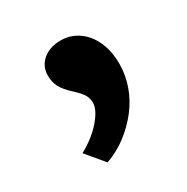

<svg xmlns="http://www.w3.org/2000/svg" viewBox="-86 -197 446 458"><g transform="rotate(-30 137.0 32.0)"><path d="M46 137Q83 117 105.5 90.5Q128 64 128 45Q128 35 123.5 25.5Q119 16 102 0Q81 -19 74 -33Q67 -47 67 -64Q67 -90 86 -106Q105 -122 135 -122Q162 -122 183.5 -107Q205 -92 217 -65.5Q229 -39 229 -4Q229 27 218.5 56.5Q208 86 188.5 111Q169 136 143.5 155.5Q118 175 87 186Z"/></g></svg>

Font: Our Lexend Medium
Style: Regular
Weight: 500
Designer: Bonnie Shaver-Troup, Thomas Jockin
Foundry: Lexend
Version: Version 1.007